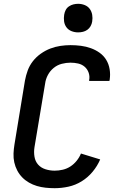

<svg xmlns="http://www.w3.org/2000/svg" viewBox="-20 -980 640 1008"><path d="M267 8Q243 8 219.5 5.5Q196 3 174 -3.5Q152 -10 132 -21.5Q112 -33 96.5 -49Q81 -65 70.5 -85Q60 -105 55 -127.5Q50 -150 51 -174Q52 -198 56 -222L111 -557Q116 -584 125.5 -610Q135 -636 152.5 -658.5Q170 -681 194 -698Q218 -715 244 -725Q270 -735 297 -739Q324 -743 350 -743Q378 -743 405 -739.5Q432 -736 457 -727Q482 -718 503 -703Q524 -688 537.5 -666Q551 -644 555.5 -617Q560 -590 556 -563Q556 -561 555.5 -559Q555 -557 554 -555H448Q448 -556 448 -557Q448 -558 448 -559Q452 -579 445.5 -598Q439 -617 424.5 -629.5Q410 -642 390.5 -646.5Q371 -651 350 -651Q328 -651 304.5 -645Q281 -639 262 -623.5Q243 -608 231.5 -586.5Q220 -565 217 -542L161 -207Q157 -182 161 -157.5Q165 -133 180 -116Q195 -99 218.5 -91.5Q242 -84 267 -84Q288 -84 309.5 -89Q331 -94 349.5 -106Q368 -118 382.5 -136Q397 -154 405 -174L506 -143Q491 -108 466 -78Q441 -48 408.5 -28Q376 -8 339.5 0Q303 8 267 8ZM390 -810Q372 -810 355.5 -816.5Q339 -823 329 -836.5Q319 -850 316.5 -867.5Q314 -885 317 -903Q319 -916 325 -927.5Q331 -939 342 -946.5Q353 -954 365.5 -957Q378 -960 390 -960Q408 -960 424.5 -953.5Q441 -947 451 -933.5Q461 -920 464 -902.5Q467 -885 464 -867Q462 -854 455.5 -842.5Q449 -831 438.5 -823.5Q428 -816 415.5 -813Q403 -810 390 -810Z"/></svg>

Font: Iosevka Curly SmBdEx
Style: Italic
Weight: 600
Width: 7
Italic angle: -9°
Monospace: yes
Designer: Belleve Invis
Foundry: Belleve Invis
Version: Version 11.1.0; ttfautohint (v1.8.3)